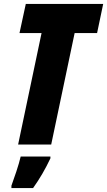

<svg xmlns="http://www.w3.org/2000/svg" viewBox="-20 -734 544 975"><path d="M72 0 191 -566H79L111 -714H504L473 -566H359L240 0ZM38 221H148Q198 151 236 70V61H85Q77 95 63 137Q49 179 38 209Z"/></svg>

Font: Noto Sans Display Condensed Black
Style: Italic
Weight: 900
Width: 3
Italic angle: -192°
Designer: Monotype Design Team
Foundry: Monotype Imaging Inc.
Version: Version 1.900